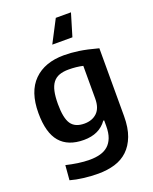

<svg xmlns="http://www.w3.org/2000/svg" viewBox="-180 -884 956 1201"><g transform="rotate(-20 298.0 -283.5)"><path d="M445 -787 400 -637H266L344 -787ZM262 220Q214 220 165 214Q116 208 77 197L85 99Q122 108 162.5 114Q203 120 242 120Q280 120 311 111.5Q342 103 363.5 84Q385 65 397 34Q409 3 409 -43V-81H403Q352 -9 249 -9Q144 -9 91 -71Q38 -133 38 -264Q38 -406 110.5 -478Q183 -550 311 -550Q358 -550 409.5 -542.5Q461 -535 535 -515V-64Q535 14 514.5 68Q494 122 458 156Q422 190 372 205Q322 220 262 220ZM287 -104Q339 -104 371 -134.5Q403 -165 403 -228V-446Q381 -451 357.5 -453.5Q334 -456 308 -456Q272 -456 246 -446.5Q220 -437 203.5 -415.5Q187 -394 179.5 -359.5Q172 -325 172 -275Q172 -182 198.5 -143Q225 -104 287 -104Z"/></g></svg>

Font: Encode Sans Narrow
Style: SemiBold
Weight: 600
Designer: Pablo Impallari, Andres Torresi
Foundry: Pablo Impallari, Andres Torresi
Version: Version 1.000; ttfautohint (v1.00) -l 8 -r 50 -G 200 -x 14 -